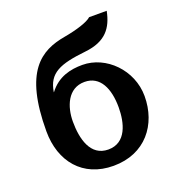

<svg xmlns="http://www.w3.org/2000/svg" viewBox="-133 -831 883 953"><g transform="rotate(-20 309.0 -354.5)"><path d="M190 -262C190 -341 223 -428 311 -428C394 -428 428 -350 428 -252C428 -170 404 -72 309 -72C214 -72 190 -172 190 -262ZM50 -262C50 -102 144 13 306 13C474 13 568 -110 568 -260C568 -398 455 -511 330 -511C268 -511 201 -497 152 -432H151C166 -529 230 -553 367 -568C478 -580 519 -637 536 -722H443C423 -703 363 -684 295 -672C164 -649 50 -580 50 -262Z"/></g></svg>

Font: Perun
Style: Bold
Weight: 700
Foundry: Copyright (c) Stefan Peev, Context Ltd, 2016
Version: Version 1.089